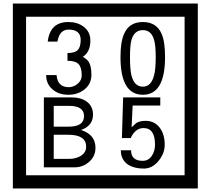

<svg xmlns="http://www.w3.org/2000/svg" viewBox="-20 -980 1195 1090"><path d="M1103 90H53V-960H1103ZM1028 15V-885H128V15ZM499 -556Q499 -504 460.5 -473Q422 -442 369 -442Q314 -442 280 -471Q242 -502 242 -554H301Q307 -485 370 -485Q398 -485 421 -504.5Q444 -524 444 -552Q444 -597 426 -616Q408 -635 363 -635V-679Q405 -679 421.5 -696Q438 -713 438 -754Q438 -812 369 -812Q318 -812 306 -744H251Q264 -855 368 -855Q419 -855 454 -829Q493 -800 493 -750Q493 -685 451 -658Q475 -642 483 -630Q499 -605 499 -556ZM917 -656Q917 -442 791 -442Q664 -442 664 -656Q664 -744 685 -789Q714 -855 791 -855Q868 -855 897 -789Q917 -745 917 -656ZM864 -656Q864 -723 855 -752Q840 -809 791 -809Q742 -809 726 -752Q718 -723 718 -656Q718 -587 726 -553Q742 -488 791 -488Q839 -488 855 -554Q864 -587 864 -656ZM522 -141Q522 -93 486.5 -61.5Q451 -30 403 -30H229V-427H388Q439 -427 471 -404Q508 -378 508 -329Q508 -266 440 -242Q522 -216 522 -141ZM457 -321Q457 -379 372 -379H285V-261H371Q457 -261 457 -321ZM469 -147Q469 -215 368 -215H285V-78H371Q408 -78 435 -93Q469 -112 469 -147ZM915 -160Q916 -111 880.5 -67Q845 -23 796 -23Q741 -23 706 -46Q666 -74 666 -127H724Q724 -67 790 -67Q824 -67 843 -97Q860 -124 860 -159Q860 -253 795 -253Q748 -253 722 -196H672L679 -427H890V-381H733L727 -257Q740 -269 753 -281Q772 -294 807 -294Q859 -294 889 -252Q915 -215 915 -160Z"/></svg>

Font: Unicode BMP Fallback SIL
Style: Regular
Weight: 400
Foundry: NRSI, SIL International
Version: Version 5.1 Based on Unicode 5.1